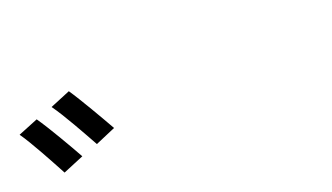

<svg xmlns="http://www.w3.org/2000/svg" viewBox="-37 -1034 1074 622"><g transform="rotate(-20 500.0 -723.5)"><path d="M81 -795 12 -767C39 -729 84 -645 107 -602L179 -632C157 -672 107 -758 81 -795ZM210 -845 140 -816C168 -778 213 -696 237 -653L307 -683C285 -722 236 -807 210 -845Z"/></g></svg>

Font: Noto Sans CJK SC Medium
Style: Regular
Weight: 500
Designer: Ryoko NISHIZUKA 西塚涼子 (kana, bopomofo & ideographs); Paul D. Hunt (Latin, Greek & Cyrillic); Sandoll Communications 산돌커뮤니
Foundry: Adobe
Version: Version 2.004;hotconv 1.0.118;makeotfexe 2.5.65603